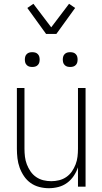

<svg xmlns="http://www.w3.org/2000/svg" viewBox="-20 -984 540 1012"><path d="M237 8Q212 8 187 1.5Q162 -5 141.5 -19.5Q121 -34 106.5 -55.5Q92 -77 83.5 -100.5Q75 -124 72 -149.5Q69 -175 69 -200V-520H109V-200Q109 -179 111.5 -158Q114 -137 121.5 -117.5Q129 -98 141 -80.5Q153 -63 170.5 -51Q188 -39 208.5 -34Q229 -29 250 -29Q271 -29 291.5 -34Q312 -39 329.5 -51Q347 -63 359 -80.5Q371 -98 378.5 -117.5Q386 -137 388.5 -158Q391 -179 391 -200V-520H431V0H391V-102Q383 -78 368.5 -56.5Q354 -35 333.5 -20Q313 -5 288 1.5Q263 8 237 8ZM350 -631Q342 -631 334.5 -633Q327 -635 321 -641Q315 -647 313 -654.5Q311 -662 311 -670Q311 -678 313 -685.5Q315 -693 321 -699Q327 -705 334.5 -707Q342 -709 350 -709Q358 -709 365.5 -707Q373 -705 379 -699Q385 -693 387 -685.5Q389 -678 389 -670Q389 -662 387 -654.5Q385 -647 379 -641Q373 -635 365.5 -633Q358 -631 350 -631ZM150 -631Q142 -631 134.5 -633Q127 -635 121 -641Q115 -647 113 -654.5Q111 -662 111 -670Q111 -678 113 -685.5Q115 -693 121 -699Q127 -705 134.5 -707Q142 -709 150 -709Q158 -709 165.5 -707Q173 -705 179 -699Q185 -693 187 -685.5Q189 -678 189 -670Q189 -662 187 -654.5Q185 -647 179 -641Q173 -635 165.5 -633Q158 -631 150 -631ZM223 -805 124 -942 156 -964 250 -840 344 -964 376 -942 277 -805Z"/></svg>

Font: Iosevka Extralight
Style: Regular
Weight: 200
Monospace: yes
Designer: Belleve Invis
Foundry: Belleve Invis
Version: Version 32.0.1; ttfautohint (v1.8.4)